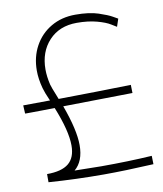

<svg xmlns="http://www.w3.org/2000/svg" viewBox="-83 -804 748 880"><g transform="rotate(-10 290.5 -364.0)"><path d="M561 1Q426 8 329 8Q202 8 73 -1V-39Q141 -39 173.5 -65.5Q206 -92 206 -149Q206 -217 160 -331L93 -330Q65 -330 42.5 -329.5Q20 -329 22 -330L20 -368Q98 -368 145 -369L143 -373Q127 -409 121 -431Q109 -475 109 -514Q109 -577 136.5 -627.5Q164 -678 213.5 -707Q263 -736 327 -736Q392 -736 434 -722Q476 -708 495 -697Q514 -686 518 -684L506 -648Q502 -650 481.5 -663Q461 -676 420.5 -687Q380 -698 327 -698Q246 -698 197.5 -646Q149 -594 149 -512Q149 -479 158 -441Q162 -426 178 -387L185 -369Q360 -371 522 -375L523 -337L200 -332Q243 -215 243 -144Q243 -69 200 -33Q282 -31 324 -31Q449 -31 560 -38Z"/></g></svg>

Font: Vibes
Style: Regular
Weight: 400
Designer: AbdElmomen Kadhim
Version: Version 1.100